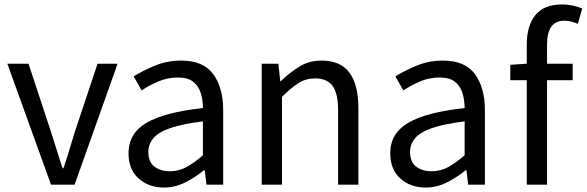

<svg xmlns="http://www.w3.org/2000/svg" viewBox="-20 -829 2634 862"><path d="M209 0 13 -543H108L210 -234Q223 -194 235.5 -153Q248 -112 261 -74H265Q278 -112 290.5 -153Q303 -194 315 -234L418 -543H508L315 0Z M716 13Q648 13 602.5 -27.5Q557 -68 557 -141Q557 -230 637.5 -277.5Q718 -325 891 -344Q891 -379 881.5 -410.5Q872 -442 848 -461.5Q824 -481 779 -481Q732 -481 690 -463Q648 -445 616 -423L580 -486Q618 -510 673.5 -533.5Q729 -557 794 -557Q893 -557 937.5 -496Q982 -435 982 -334V0H907L899 -65H896Q857 -33 811.5 -10Q766 13 716 13ZM742 -60Q782 -60 816.5 -78.5Q851 -97 891 -132V-284Q800 -273 746 -254.5Q692 -236 669 -209Q646 -182 646 -147Q646 -101 674 -80.5Q702 -60 742 -60Z M1155 0V-543H1230L1238 -465H1241Q1280 -503 1324 -530Q1368 -557 1423 -557Q1509 -557 1549 -502.5Q1589 -448 1589 -344V0H1498V-332Q1498 -409 1473.5 -443Q1449 -477 1395 -477Q1353 -477 1320 -456Q1287 -435 1246 -394V0Z M1891 13Q1823 13 1777.5 -27.5Q1732 -68 1732 -141Q1732 -230 1812.5 -277.5Q1893 -325 2066 -344Q2066 -379 2056.5 -410.5Q2047 -442 2023 -461.5Q1999 -481 1954 -481Q1907 -481 1865 -463Q1823 -445 1791 -423L1755 -486Q1793 -510 1848.5 -533.5Q1904 -557 1969 -557Q2068 -557 2112.5 -496Q2157 -435 2157 -334V0H2082L2074 -65H2071Q2032 -33 1986.5 -10Q1941 13 1891 13ZM1917 -60Q1957 -60 1991.5 -78.5Q2026 -97 2066 -132V-284Q1975 -273 1921 -254.5Q1867 -236 1844 -209Q1821 -182 1821 -147Q1821 -101 1849 -80.5Q1877 -60 1917 -60Z M2345 0V-469H2271V-538L2345 -543V-630Q2345 -713 2383.5 -761Q2422 -809 2503 -809Q2528 -809 2551.5 -804Q2575 -799 2594 -791L2574 -722Q2543 -736 2513 -736Q2436 -736 2436 -629V-543H2551V-469H2436V0Z"/></svg>

Font: Source Han Sans SC
Style: Regular
Weight: 400
Designer: Ryoko NISHIZUKA 西塚涼子 (kana, bopomofo & ideographs); Paul D. Hunt (Latin, Greek & Cyrillic); Sandoll Communications 산돌커뮤니
Foundry: Adobe
Version: Version 2.002;hotconv 1.0.116;makeotfexe 2.5.65601; ttfautoh